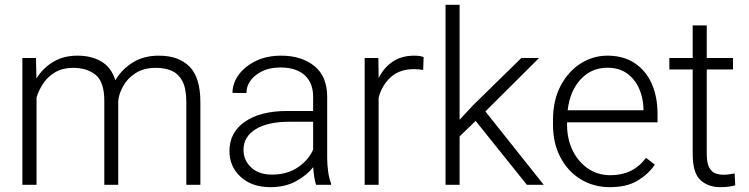

<svg xmlns="http://www.w3.org/2000/svg" viewBox="-20 -770 3119 800"><path d="M285.6 -487.3Q241.7 -487.3 211.2 -469.7Q180.7 -452.1 161.4 -424.1Q142.1 -396 132.3 -364.3V0H73.2V-528.3H129.9L131.8 -442.9Q158.2 -485.8 201.4 -512Q244.6 -538.1 302.7 -538.1Q360.8 -538.1 402.1 -513.9Q443.4 -489.7 460.9 -435.5Q486.3 -480 532.2 -509Q578.1 -538.1 641.6 -538.1Q724.1 -538.1 769.5 -492.7Q814.9 -447.3 814.9 -344.7V0H756.3V-345.2Q756.3 -400.9 740 -431.9Q723.6 -462.9 694.8 -475.3Q666 -487.8 627.4 -487.3Q578.1 -486.8 544.9 -465.3Q511.7 -443.8 493.7 -412.1Q475.6 -380.4 472.7 -349.6V0H414.6V-349.6Q414.6 -428.2 378.7 -457.8Q342.8 -487.3 285.6 -487.3Z M1296.9 0Q1292.5 -13.7 1289.3 -33.4Q1286.1 -53.2 1285.2 -73.7Q1258.8 -40 1213.9 -15.1Q1168.9 9.8 1106.4 9.8Q1029.3 9.8 982.7 -33.2Q936 -76.2 936 -140.6Q936 -218.3 1000.5 -262.9Q1064.9 -307.6 1176.8 -307.6H1284.7V-367.2Q1284.7 -423.8 1249.8 -456.3Q1214.8 -488.8 1148.4 -488.8Q1086.9 -488.8 1046.9 -457.5Q1006.8 -426.3 1006.8 -382.3L948.7 -382.8Q948.7 -422.4 974.1 -457.8Q999.5 -493.2 1045.2 -515.6Q1090.8 -538.1 1151.4 -538.1Q1235.8 -538.1 1289.6 -495.1Q1343.3 -452.1 1343.3 -366.2V-110.8Q1343.3 -83.5 1347.4 -54.2Q1351.6 -24.9 1359.4 -6.3V0ZM1113.3 -42.5Q1176.8 -42.5 1221.2 -72.8Q1265.6 -103 1284.7 -146.5V-262.7H1185.1Q1095.2 -262.7 1044.9 -231.4Q994.6 -200.2 994.6 -145.5Q994.6 -102.5 1026.4 -72.5Q1058.1 -42.5 1113.3 -42.5Z M1745.1 -532.2 1743.2 -478.5Q1733.9 -480 1724.6 -481Q1715.3 -481.9 1704.1 -481.9Q1645 -481.9 1608.4 -448.7Q1571.8 -415.5 1557.6 -363.3V0H1499.5V-528.3H1556.6L1557.6 -444.8Q1579.1 -487.8 1616 -512.9Q1652.8 -538.1 1706.5 -538.1Q1730.5 -538.1 1745.1 -532.2Z M2175.3 0 1961.9 -266.1 1895 -201.7V0H1836.4V-750H1895V-271L1950.2 -330.6L2152.3 -528.3H2226.1L2002.4 -305.7L2245.6 0Z M2521.5 9.8Q2452.6 9.8 2398.9 -23.4Q2345.2 -56.6 2314.7 -115.2Q2284.2 -173.8 2284.2 -249.5V-270.5Q2284.2 -352.1 2315.7 -412.1Q2347.2 -472.2 2398.9 -505.1Q2450.7 -538.1 2510.7 -538.1Q2578.1 -538.1 2624.8 -506.8Q2671.4 -475.6 2695.6 -421.1Q2719.7 -366.7 2719.7 -295.9V-260.3H2342.8V-249.5Q2342.8 -191.4 2365.7 -143.8Q2388.7 -96.2 2429.4 -68.1Q2470.2 -40 2523.9 -40Q2570.3 -40 2606.7 -57.4Q2643.1 -74.7 2671.9 -112.3L2708.5 -84Q2682.6 -45.4 2637.5 -17.8Q2592.3 9.8 2521.5 9.8ZM2510.7 -487.8Q2443.8 -487.8 2399.2 -439.2Q2354.5 -390.6 2345.2 -310.5H2661.1V-316.9Q2660.2 -361.3 2643.3 -400.1Q2626.5 -439 2593.5 -463.4Q2560.5 -487.8 2510.7 -487.8Z M3034.2 -528.3V-480.5H2924.8V-128.9Q2924.8 -92.3 2934.3 -73.5Q2943.8 -54.7 2959.7 -48.3Q2975.6 -42 2993.7 -42Q3006.8 -42 3019 -43.7Q3031.2 -45.4 3041 -47.4L3043.5 2Q3018.1 9.8 2981 9.8Q2930.7 9.8 2898.4 -19.8Q2866.2 -49.3 2866.2 -128.9V-480.5H2769V-528.3H2866.2V-664.1H2924.8V-528.3Z"/></svg>

Font: Vazirmatn FD ExtraLight
Style: Regular
Weight: 200
Designer: Saber Rastikerdar
Foundry: Saber Rastikerdar
Version: Version 33.003